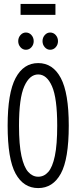

<svg xmlns="http://www.w3.org/2000/svg" viewBox="-20 -949 390 980"><path d="M175 11Q100 11 59.5 -63Q19 -137 19 -308Q19 -474 59.5 -550.5Q100 -627 175 -627Q250 -627 290.5 -550.5Q331 -474 331 -308Q331 -137 290.5 -63Q250 11 175 11ZM175 -47Q205 -47 226.5 -71.5Q248 -96 260 -153Q272 -210 272 -308Q272 -448 245.5 -508.5Q219 -569 175 -569Q131 -569 104 -508.5Q77 -448 77 -308Q77 -210 89.5 -153Q102 -96 124 -71.5Q146 -47 175 -47ZM112 -695Q96 -695 84.5 -708Q73 -721 73 -739Q73 -757 84.5 -770Q96 -783 112 -783Q129 -783 140.5 -770Q152 -757 152 -739Q152 -721 140.5 -708Q129 -695 112 -695ZM236 -695Q220 -695 208.5 -708Q197 -721 197 -739Q197 -757 208.5 -770Q220 -783 236 -783Q253 -783 264.5 -770Q276 -757 276 -739Q276 -721 264.5 -708Q253 -695 236 -695ZM85 -873V-929H263V-873Z"/></svg>

Font: Inconsolata ExtraCondensed
Style: Regular
Weight: 400
Width: 2
Monospace: yes
Designer: Raph Levien, Cyreal, Brenton Simpson
Foundry: Raph Levien, Cyreal, Google
Version: Version 3.000; ttfautohint (v1.8.2.53-6de2)